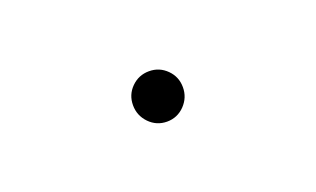

<svg xmlns="http://www.w3.org/2000/svg" viewBox="-27 -434 308 187"><g transform="rotate(-20 127.0 -340.0)"><path d="M127 -314Q116.2 -314 108.6 -321.8Q101.1 -329.6 101.1 -340.3Q101.1 -351.1 108.6 -358.6Q116.2 -366.2 127 -366.2Q137.7 -366.2 145.3 -358.6Q152.8 -351.1 152.8 -340.3Q152.8 -329.6 145.3 -321.8Q137.7 -314 127 -314Z"/></g></svg>

Font: Inter 18pt Thin
Style: Regular
Weight: 250
Designer: Rasmus Andersson
Foundry: rsms
Version: Version 4.001;git-66647c0bb